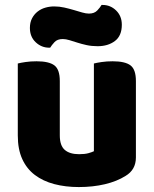

<svg xmlns="http://www.w3.org/2000/svg" viewBox="-20 -741 622 777"><path d="M52 -484Q63 -487 83.5 -490Q104 -493 128 -493Q178 -493 200 -476.5Q222 -460 222 -413V-193Q222 -152 242 -134.5Q262 -117 300 -117Q323 -117 337.5 -121Q352 -125 360 -129V-484Q371 -487 391.5 -490Q412 -493 436 -493Q486 -493 508 -476.5Q530 -460 530 -413V-104Q530 -54 488 -29Q453 -7 404.5 4.5Q356 16 299 16Q245 16 199.5 4Q154 -8 121 -33Q88 -58 70 -97.5Q52 -137 52 -193ZM199 -715Q220 -715 240 -710.5Q260 -706 278.5 -700.5Q297 -695 312.5 -690.5Q328 -686 340 -686Q362 -686 374 -699Q386 -712 391 -721H395Q427 -721 450 -698.5Q473 -676 473 -641Q473 -596 445 -575Q417 -554 375 -554Q351 -554 330.5 -558.5Q310 -563 293 -568.5Q276 -574 261 -578.5Q246 -583 234 -583Q212 -583 200.5 -570.5Q189 -558 183 -548H179Q148 -548 124.5 -570Q101 -592 101 -628Q101 -650 109.5 -666.5Q118 -683 132 -694Q146 -705 163.5 -710Q181 -715 199 -715Z"/></svg>

Font: Baloo Chettan 2 ExtraBold
Style: Regular
Weight: 800
Designer: Maithili Shingre, Unnati Kotecha and Ek Type
Foundry: Ek Type
Version: Version 1.640;hotconv 1.0.111;makeotfexe 2.5.65597; ttfautoh